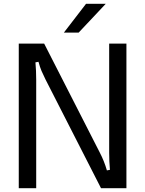

<svg xmlns="http://www.w3.org/2000/svg" viewBox="-20 -993 767 1013"><path d="M79 0V-763H213L506 -189Q530 -143 544 -94L560 -97Q556 -141 556 -188V-763H647V0H513L220 -574Q207 -600 199 -619Q191 -638 183 -667L167 -664Q171 -620 171 -572V0ZM395 -821H317L434 -973H538Z"/></svg>

Font: Open Sauce Sans
Style: Regular
Weight: 400
Designer: Alfredo Marco Pradil
Foundry: Creative Sauce Fz LLC
Version: Version 1.477